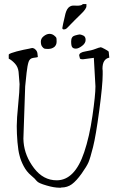

<svg xmlns="http://www.w3.org/2000/svg" viewBox="-20 -881 572 934"><path d="M304.7 -743.2Q298.8 -737.8 291 -737.8Q283.2 -737.8 283.2 -744.6Q285.2 -759.3 294.9 -799.3Q300.8 -831.1 312.5 -843.3Q323.2 -853.5 335.4 -853.8Q347.7 -854 353.5 -853.5Q359.4 -853 361.3 -853.5Q363.3 -854 367.2 -854.2Q371.1 -854.5 373 -855.2Q375 -856 377.9 -857.2Q380.9 -858.4 382.8 -861.3H400.4V-851.1Q400.4 -837.9 373.5 -812.3Q346.7 -786.6 304.7 -743.2ZM245.1 -653.3Q233.4 -643.6 216.8 -643.1Q216.8 -643.1 210.4 -643.1Q198.7 -643.1 194.8 -645Q189.9 -647.5 184.3 -655.3Q178.7 -663.1 178.7 -678.7Q178.7 -694.3 193.1 -705.3Q207.5 -716.3 220.5 -716.3Q233.4 -716.3 243.2 -708.5Q252.9 -700.7 254.2 -696.8Q255.4 -692.9 255.4 -678Q255.4 -663.1 245.1 -653.3ZM350.1 -644.5Q349.1 -644.5 348.1 -644.5Q337.4 -644.5 331.8 -650.9Q326.2 -657.2 326.2 -677.2Q326.2 -677.2 326.2 -680.7Q326.2 -703.1 344.5 -708.3Q362.8 -713.4 367.9 -713.4Q373 -713.4 384.8 -708.3Q396.5 -703.1 396.5 -687Q396.5 -670.9 379.6 -658Q362.8 -645 350.1 -644.5ZM22.5 -595.7V-615.2Q24.4 -619.1 35.6 -623Q46.9 -627 61 -630.9Q75.2 -634.8 93.8 -638.7Q111.3 -642.6 123 -644.5Q132.8 -647.5 139.6 -647.5L140.6 -646.5Q146.5 -646.5 153.8 -638.7Q161.1 -630.9 162.1 -621.1Q163.1 -611.3 163.6 -607.9Q164.1 -604.5 164.1 -603.5Q160.2 -601.6 142.6 -599.6Q125 -597.7 119.1 -580.1Q113.3 -562.5 109.4 -527.3Q105.5 -494.1 102.5 -460.9L93.8 -206.1Q93.8 -198.2 94.7 -189.5Q100.6 -122.1 145.5 -63Q190.4 -3.9 255.9 -3.9Q343.8 -3.9 389.6 -140.6Q415 -215.8 429.7 -317.4Q444.3 -418 444.3 -460.9L436.5 -599.6L384.8 -592.8Q382.8 -592.8 380.9 -592.8Q373 -592.8 369.1 -595.7L365.2 -611.3Q365.2 -626 395.5 -630.9Q425.8 -635.7 444.3 -643.1Q462.9 -650.4 467.8 -650.4L468.8 -651.4Q473.6 -651.4 489.3 -642.6Q505.9 -633.8 508.8 -629.9L511.7 -600.6Q478.5 -593.8 478.5 -546.9L479.5 -536.1V-518.6Q479.5 -467.8 462.9 -343.8Q446.3 -219.7 432.6 -165.5Q418.9 -111.3 410.6 -91.8Q402.3 -72.3 377 -36.6Q351.6 -1 329.6 15.1Q307.6 31.2 278.3 31.2Q277.3 31.2 275.4 32.2Q275.4 32.2 270.5 32.2Q243.2 32.2 207 21.5Q166 9.8 158.7 -0.5Q151.4 -10.7 130.4 -28.3Q109.4 -45.9 95.2 -72.8Q81.1 -99.6 75.2 -124Q68.4 -148.4 64.9 -189.9Q61.5 -231.4 61.5 -267.6Q61.5 -303.7 68.4 -371.6Q75.2 -439.5 75.2 -471.7L70.3 -532.2Q67.4 -555.7 52.7 -571.8Q38.1 -587.9 22.5 -595.7Z"/></svg>

Font: Drukaatie burti
Style: Thin
Weight: 100
Version: Version 0.14